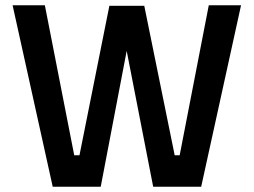

<svg xmlns="http://www.w3.org/2000/svg" viewBox="-20 -712 967 732"><path d="M28 -692H151L263 -120H283L397 -690H530L646 -120H665L776 -692H899L747 0H564L463 -518L364 0H181Z"/></svg>

Font: TitilliumText22L Rg
Style: Bold
Weight: 700
Designer: Campivisivi
Foundry: Campivisivi
Version: 1.000